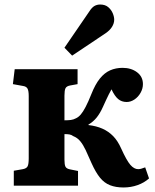

<svg xmlns="http://www.w3.org/2000/svg" viewBox="-20 -821 686 849"><path d="M526 8Q492 8 466.5 -2Q441 -12 422 -35.5Q403 -59 385 -99Q370 -134 358.5 -158Q347 -182 334.5 -197Q322 -212 304 -219Q296 -225 287 -226.5Q278 -228 265 -228V-115Q265 -93 269.5 -84Q274 -75 290 -72L325 -65V0H41V-66L81 -73Q97 -76 102 -85.5Q107 -95 107 -121V-396Q107 -420 101.5 -429.5Q96 -439 81 -441L37 -449L45 -515H323V-449L290 -443Q274 -440 269.5 -430.5Q265 -421 265 -398V-289Q281 -289 293 -290.5Q305 -292 316 -298Q327 -303 337 -314.5Q347 -326 358.5 -348Q370 -370 384 -405Q401 -448 421.5 -473.5Q442 -499 467 -510Q492 -521 522 -521Q560 -521 586 -501.5Q612 -482 612 -449Q612 -429 601.5 -410.5Q591 -392 574.5 -381Q558 -370 540 -370Q518 -370 502.5 -383Q487 -396 473 -426Q467 -415 461 -403.5Q455 -392 449 -378.5Q443 -365 435 -348Q423 -321 408 -302Q393 -283 371 -270V-268Q406 -264 433 -252Q460 -240 480.5 -219Q501 -198 516 -164Q540 -111 556.5 -92Q573 -73 591 -73Q598 -73 604.5 -75Q611 -77 622 -81L639 -32Q618 -13 588.5 -2.5Q559 8 526 8ZM299 -575 265 -610 374 -769Q386 -788 397.5 -794.5Q409 -801 423 -801Q445 -801 458.5 -789.5Q472 -778 478.5 -762.5Q485 -747 485 -734Q485 -718 475.5 -702.5Q466 -687 447 -674Z"/></svg>

Font: Literata 18pt
Style: Bold
Weight: 700
Designer: Latin by Veronika Burian and Jose Scaglione. Greek by Irene Vlachou. Cyrillic by Vera Evstafieva.
Foundry: TypeTogether
Version: Version 3.103;gftools[0.9.29]